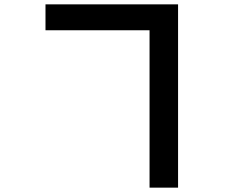

<svg xmlns="http://www.w3.org/2000/svg" viewBox="-20 -807 1040 882"><path d="M667 -668V55H798V-787H189V-668Z"/></svg>

Font: Source Han Sans Old Style Bold
Style: Regular
Weight: 700
Designer: Ryoko NISHIZUKA (kana & ideographs); Paul D. Hunt (Latin, Greek & Cyrillic); Wenlong ZHANG (bopomofo); Sandoll Communica
Foundry: Adobe Systems Incorporated
Version: Version 1.004;PS 1.004;hotconv 1.0.81;makeotf.lib2.5.63406